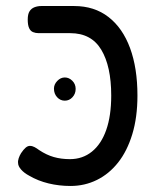

<svg xmlns="http://www.w3.org/2000/svg" viewBox="-20 -602 520 637"><path d="M214 15Q176 15 141 6.5Q106 -2 77 -19Q60 -28 50 -39.5Q40 -51 40 -61Q39 -68 42 -77Q45 -86 50 -94Q58 -106 65 -112Q72 -118 79 -118Q87 -118 94.5 -114Q102 -110 110 -104Q134 -88 158.5 -81Q183 -74 212 -74Q254 -74 285 -99Q316 -124 332.5 -171Q349 -218 349 -285Q349 -382 316 -437Q283 -492 213 -492H108Q98 -492 89.5 -495.5Q81 -499 76.5 -509Q72 -519 72 -537Q72 -555 78 -564.5Q84 -574 94.5 -578Q105 -582 117 -582H226Q293 -582 340 -545.5Q387 -509 411.5 -442.5Q436 -376 436 -285Q436 -213 419 -157Q402 -101 372 -63Q342 -25 301.5 -5Q261 15 214 15ZM195 -268Q180 -268 169.5 -279.5Q159 -291 159 -308Q159 -322 170 -333.5Q181 -345 195 -345Q209 -345 220 -334Q231 -323 231 -307Q231 -291 220.5 -279.5Q210 -268 195 -268Z"/></svg>

Font: Fredoka SemiCondensed
Style: Regular
Weight: 400
Width: 4
Designer: Ben Nathan
Foundry: Milena B. Brandão, Ben Nathan
Version: Version 2.001